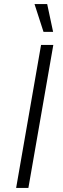

<svg xmlns="http://www.w3.org/2000/svg" viewBox="-20 -920 309 940"><path d="M59 0H119L241 -700H181ZM193 -764H240L211 -900H149Z"/></svg>

Font: Fixel Display Light
Style: Italic
Weight: 300
Italic angle: -10°
Designer: AlfaBravo + MacPaw
Foundry: Kyrylo Tkachov, Marchela Mozhyna, Serhii Makarenko, Maria Weinstein, Zakhar Kryvoshyya
Version: Version 1.210;Glyphs 3.2 (3217)